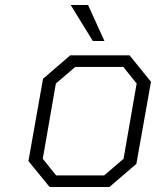

<svg xmlns="http://www.w3.org/2000/svg" viewBox="-20 -743 621 763"><path d="M349 -580 261 -723H330L395 -580ZM177 0 93 -103 151 -430 259 -523H495L580 -418L522 -92L415 0ZM203 -46H394L471 -112L523 -411L470 -477H279L202 -411L150 -112Z"/></svg>

Font: Tomorrow Light
Style: Italic
Weight: 300
Italic angle: -10°
Designer: Tony de Marco, Monica Rizzolli
Foundry: Just in Type
Version: Version 2.002